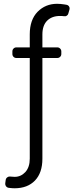

<svg xmlns="http://www.w3.org/2000/svg" viewBox="-20 -776 397 1009"><path d="M30.5 211.6Q28.8 211.6 24.5 210.9Q16.3 209.5 11.5 202.8Q6.7 196 7.5 187.9L9.9 170.1Q11 161.6 17.8 156.2Q24.5 150.9 33 151.6Q33.7 152 35.2 152Q47.6 153.4 57.2 153.4Q89.8 153.4 113.3 128.2Q136.4 102.3 136.4 58.2V-471.2H66.1Q57.2 -471.2 51.1 -477.3Q45.1 -483.3 45.1 -492.2V-506Q45.1 -514.6 51.1 -520.8Q57.2 -527 66.1 -527H136.4V-595.2Q136.4 -671.9 177.6 -714.1Q219.1 -756 279.8 -756Q297.6 -756 317.8 -752.8Q324.2 -752.5 330.3 -750.7Q337.4 -749.3 341.6 -744Q345.9 -738.6 345.9 -731.9Q345.9 -728 345.2 -726.2L339.1 -704.9Q337.4 -697.4 330.8 -693.4Q324.2 -689.3 316.8 -690.7Q308.2 -692.1 295.1 -692.1Q253.2 -692.1 228 -667.6Q202.8 -642.4 202.8 -595.2V-527H281.2Q289.8 -527 296 -520.8Q302.2 -514.6 302.2 -506V-492.2Q302.2 -483.3 296 -477.3Q289.8 -471.2 281.2 -471.2H202.8V58.2Q202.8 132.1 163.7 172.9Q124.3 213.4 57.2 213.4Q44 213.4 30.5 211.6Z"/></svg>

Font: DeltaSans Light
Style: Regular
Weight: 300
Designer: Rasmus Andersson
Foundry: rsms
Version: Version 3.012